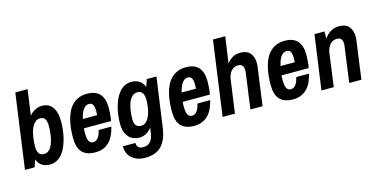

<svg xmlns="http://www.w3.org/2000/svg" viewBox="-84 -1168 3540 1796"><g transform="rotate(-15 1686.0 -270.5)"><path d="M262.2 12.2Q219.7 12.2 188.2 -7.1Q156.7 -26.4 140.1 -69.8L116.2 0H22.9L123 -723.1H242.2L207 -474.1Q229 -503.4 261.7 -520.8Q294.4 -538.1 332 -538.1Q361.8 -538.1 386.7 -526.9Q411.6 -515.6 429.4 -492.7Q447.3 -469.7 457 -433.8Q466.8 -397.9 466.8 -349.1Q466.8 -315.4 462.6 -275.4Q458.5 -235.4 449 -195.3Q439.5 -155.3 424.1 -117.7Q408.7 -80.1 386 -51.3Q363.3 -22.5 332.5 -5.1Q301.8 12.2 262.2 12.2ZM283.2 -429.2Q259.8 -429.2 242.2 -416.5Q224.6 -403.8 211.9 -383.1Q199.2 -362.3 191.2 -336.4Q183.1 -310.5 178.5 -283.7Q173.8 -256.8 171.9 -231.7Q169.9 -206.5 169.9 -188Q169.9 -144 185.1 -120.6Q200.2 -97.2 234.9 -97.2Q258.8 -97.2 276.4 -110.1Q293.9 -123 306.2 -144.3Q318.4 -165.5 325.9 -191.9Q333.5 -218.3 337.9 -245.4Q342.3 -272.5 343.8 -297.4Q345.2 -322.3 345.2 -339.8Q345.2 -383.8 331.1 -406.5Q316.9 -429.2 283.2 -429.2Z M534.2 -171.9Q534.2 -215.3 538.3 -259.3Q542.5 -303.2 552.7 -344Q563 -384.8 580.1 -420.2Q597.2 -455.6 623 -481.7Q648.9 -507.8 684.6 -522.9Q720.2 -538.1 767.1 -538.1Q930.2 -538.1 930.2 -358.9Q930.2 -329.6 927.5 -297.1Q924.8 -264.6 918.9 -232.9H655.8Q654.3 -217.3 654.1 -204.8Q653.8 -192.4 653.8 -187Q653.8 -135.7 666.3 -110.4Q678.7 -85 709 -85Q724.1 -85 736.3 -92.8Q748.5 -100.6 758.1 -114Q767.6 -127.4 774.2 -145Q780.8 -162.6 785.2 -182.1H908.2Q898.9 -142.6 883.3 -107.4Q867.7 -72.3 843.5 -45.7Q819.3 -19 784.9 -3.4Q750.5 12.2 704.1 12.2Q617.7 12.2 575.9 -32.7Q534.2 -77.6 534.2 -171.9ZM807.1 -319.8Q807.6 -330.6 808.1 -337.4Q808.6 -344.2 808.8 -348.4Q809.1 -352.5 809.1 -354.5V-358.9Q809.1 -398.9 798.1 -419.9Q787.1 -440.9 759.8 -440.9Q741.2 -440.9 726.6 -430.7Q711.9 -420.4 700.9 -403.6Q689.9 -386.7 682.1 -365Q674.3 -343.3 668.9 -319.8Z M1198.2 -538.1Q1238.8 -538.1 1270.8 -518.6Q1302.7 -499 1319.8 -456.1L1343.3 -525.9H1437L1370.1 -48.8Q1361.3 12.7 1342.8 56.4Q1324.2 100.1 1295.4 128.2Q1266.6 156.2 1228 169.2Q1189.5 182.1 1141.1 182.1Q1096.2 182.1 1062.7 169.2Q1029.3 156.2 1007.3 134.5Q985.4 112.8 974.6 84.2Q963.9 55.7 963.9 23.9H1085.9Q1085.9 51.3 1100.8 66.2Q1115.7 81.1 1148.9 81.1Q1232.4 81.1 1249 -24.9L1256.8 -79.1Q1246.6 -64.9 1233.2 -53Q1219.7 -41 1204.6 -32.5Q1189.5 -23.9 1172.6 -19Q1155.8 -14.2 1138.2 -14.2Q1107.9 -14.2 1081.5 -24.2Q1055.2 -34.2 1035.6 -55.2Q1016.1 -76.2 1004.6 -108.9Q993.2 -141.6 993.2 -187Q993.2 -219.7 997.3 -258.5Q1001.5 -297.4 1011 -336.2Q1020.5 -375 1036.1 -411.6Q1051.8 -448.2 1074.5 -476.3Q1097.2 -504.4 1127.9 -521.2Q1158.7 -538.1 1198.2 -538.1ZM1180.2 -117.2Q1202.6 -117.2 1219.5 -128.9Q1236.3 -140.6 1248.5 -159.4Q1260.7 -178.2 1268.8 -202.1Q1276.9 -226.1 1281.5 -250.5Q1286.1 -274.9 1288.1 -297.9Q1290 -320.8 1290 -337.9Q1290 -381.8 1274.9 -405.5Q1259.8 -429.2 1225.1 -429.2Q1201.2 -429.2 1183.6 -416.7Q1166 -404.3 1153.8 -384Q1141.6 -363.8 1134 -338.1Q1126.5 -312.5 1122.3 -286.6Q1118.2 -260.7 1116.7 -236.8Q1115.2 -212.9 1115.2 -195.8Q1115.2 -156.7 1131.8 -137Q1148.4 -117.2 1180.2 -117.2Z M1491.2 -171.9Q1491.2 -215.3 1495.4 -259.3Q1499.5 -303.2 1509.8 -344Q1520 -384.8 1537.1 -420.2Q1554.2 -455.6 1580.1 -481.7Q1606 -507.8 1641.6 -522.9Q1677.2 -538.1 1724.1 -538.1Q1887.2 -538.1 1887.2 -358.9Q1887.2 -329.6 1884.5 -297.1Q1881.8 -264.6 1876 -232.9H1612.8Q1611.3 -217.3 1611.1 -204.8Q1610.8 -192.4 1610.8 -187Q1610.8 -135.7 1623.3 -110.4Q1635.7 -85 1666 -85Q1681.2 -85 1693.4 -92.8Q1705.6 -100.6 1715.1 -114Q1724.6 -127.4 1731.2 -145Q1737.8 -162.6 1742.2 -182.1H1865.2Q1856 -142.6 1840.3 -107.4Q1824.7 -72.3 1800.5 -45.7Q1776.4 -19 1741.9 -3.4Q1707.5 12.2 1661.1 12.2Q1574.7 12.2 1533 -32.7Q1491.2 -77.6 1491.2 -171.9ZM1764.2 -319.8Q1764.6 -330.6 1765.1 -337.4Q1765.6 -344.2 1765.9 -348.4Q1766.1 -352.5 1766.1 -354.5V-358.9Q1766.1 -398.9 1755.1 -419.9Q1744.1 -440.9 1716.8 -440.9Q1698.2 -440.9 1683.6 -430.7Q1668.9 -420.4 1658 -403.6Q1647 -386.7 1639.2 -365Q1631.3 -343.3 1626 -319.8Z M2156.2 -723.1 2120.1 -471.2Q2131.8 -485.4 2145.3 -497.6Q2158.7 -509.8 2174.6 -518.8Q2190.4 -527.8 2209.2 -533Q2228 -538.1 2250 -538.1Q2313 -538.1 2345 -502Q2377 -465.8 2377 -402.8Q2377 -396 2376.5 -389.4Q2376 -382.8 2374.3 -369.1Q2372.6 -355.5 2369.1 -330.8Q2365.7 -306.2 2359.9 -263.7Q2354 -221.2 2345.2 -157Q2336.4 -92.8 2324.2 0H2206.1Q2217.8 -86.4 2226.1 -146.5Q2234.4 -206.5 2240 -246.1Q2245.6 -285.6 2248.5 -308.1Q2251.5 -330.6 2252.9 -342Q2254.4 -353.5 2254.6 -357.2Q2254.9 -360.8 2254.9 -362.8Q2254.9 -397.9 2241.5 -413.6Q2228 -429.2 2197.3 -429.2Q2179.7 -429.2 2163.8 -421.9Q2147.9 -414.6 2135 -400.1Q2122.1 -385.7 2112.8 -364.5Q2103.5 -343.3 2100.1 -315.9L2056.2 0H1937L2037.1 -723.1Z M2448.2 -171.9Q2448.2 -215.3 2452.4 -259.3Q2456.5 -303.2 2466.8 -344Q2477.1 -384.8 2494.1 -420.2Q2511.2 -455.6 2537.1 -481.7Q2563 -507.8 2598.6 -522.9Q2634.3 -538.1 2681.2 -538.1Q2844.2 -538.1 2844.2 -358.9Q2844.2 -329.6 2841.6 -297.1Q2838.9 -264.6 2833 -232.9H2569.8Q2568.4 -217.3 2568.1 -204.8Q2567.9 -192.4 2567.9 -187Q2567.9 -135.7 2580.3 -110.4Q2592.8 -85 2623 -85Q2638.2 -85 2650.4 -92.8Q2662.6 -100.6 2672.1 -114Q2681.6 -127.4 2688.2 -145Q2694.8 -162.6 2699.2 -182.1H2822.3Q2813 -142.6 2797.4 -107.4Q2781.7 -72.3 2757.6 -45.7Q2733.4 -19 2699 -3.4Q2664.6 12.2 2618.2 12.2Q2531.7 12.2 2490 -32.7Q2448.2 -77.6 2448.2 -171.9ZM2721.2 -319.8Q2721.7 -330.6 2722.2 -337.4Q2722.7 -344.2 2722.9 -348.4Q2723.1 -352.5 2723.1 -354.5V-358.9Q2723.1 -398.9 2712.2 -419.9Q2701.2 -440.9 2673.8 -440.9Q2655.3 -440.9 2640.6 -430.7Q2626 -420.4 2615 -403.6Q2604 -386.7 2596.2 -365Q2588.4 -343.3 2583 -319.8Z M3064 -525.9V-456.1Q3075.7 -473.1 3089.8 -488.3Q3104 -503.4 3121.6 -514.4Q3139.2 -525.4 3160.4 -531.7Q3181.6 -538.1 3207 -538.1Q3270 -538.1 3302 -502Q3334 -465.8 3334 -402.8Q3334 -396 3333.5 -389.4Q3333 -382.8 3331.3 -369.1Q3329.6 -355.5 3326.2 -330.8Q3322.8 -306.2 3316.9 -263.7Q3311 -221.2 3302.2 -157Q3293.5 -92.8 3281.2 0H3163.1Q3174.8 -86.4 3182.9 -146.5Q3190.9 -206.5 3196.5 -246.1Q3202.1 -285.6 3205.1 -308.1Q3208 -330.6 3209.7 -342Q3211.4 -353.5 3211.7 -357.2Q3211.9 -360.8 3211.9 -362.8Q3211.9 -397.9 3198.5 -413.6Q3185.1 -429.2 3154.3 -429.2Q3136.7 -429.2 3120.6 -421.9Q3104.5 -414.6 3091.3 -400.1Q3078.1 -385.7 3068.8 -364.5Q3059.6 -343.3 3056.2 -315.9L3013.2 0H2894L2967.3 -525.9Z"/></g></svg>

Font: Archivo Narrow
Style: Bold Italic
Weight: 700
Italic angle: -8°
Designer: Hector Gatti
Foundry: Hector Gatti
Version: 1.002; ttfautohint (v0.8)